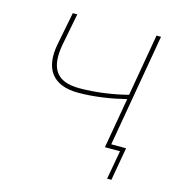

<svg xmlns="http://www.w3.org/2000/svg" viewBox="-99 -608 774 824"><g transform="rotate(15 288.5 -196.0)"><path d="M234 -196C307 -196 380 -208 445 -224L406 0H473L450 128H469L495 -19H429L516 -520H496L448 -244C382 -227 306 -216 234 -216C134 -216 97 -267 116 -376L144 -520H124L96 -377C72 -258 124 -196 234 -196Z"/></g></svg>

Font: Fixel Display Thin
Style: Italic
Weight: 100
Italic angle: -10°
Designer: AlfaBravo + MacPaw
Foundry: Kyrylo Tkachov, Marchela Mozhyna, Serhii Makarenko, Maria Weinstein, Zakhar Kryvoshyya
Version: Version 1.210;Glyphs 3.2 (3217)